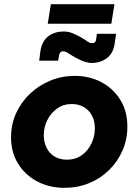

<svg xmlns="http://www.w3.org/2000/svg" viewBox="-20 -889 663 921"><path d="M289 12Q217 12 159 -18.5Q101 -49 67 -103.5Q33 -158 33 -230Q33 -293 57.5 -346.5Q82 -400 124.5 -440Q167 -480 222 -502.5Q277 -525 338 -525Q410 -525 467 -494.5Q524 -464 557.5 -409.5Q591 -355 591 -282Q591 -220 567.5 -166.5Q544 -113 502.5 -72.5Q461 -32 406.5 -10Q352 12 289 12ZM301 -123Q342 -123 372 -144.5Q402 -166 418.5 -200.5Q435 -235 435 -274Q435 -308 421.5 -334Q408 -360 383 -375Q358 -390 324 -390Q284 -390 254 -368.5Q224 -347 207 -313Q190 -279 190 -240Q190 -207 203.5 -180Q217 -153 242 -138Q267 -123 301 -123ZM420 -587Q405 -587 390.5 -591.5Q376 -596 363 -602Q350 -608 340 -614Q322 -624 308 -633.5Q294 -643 283 -643Q275 -643 270.5 -639Q266 -635 264 -626L259 -598H168L174 -645Q182 -694 213 -716Q244 -738 285 -738Q308 -738 328.5 -729.5Q349 -721 365 -712Q383 -702 396.5 -692Q410 -682 421 -682Q430 -682 435 -686Q440 -690 441 -700L445 -727H537L530 -680Q523 -632 492 -609.5Q461 -587 420 -587ZM209 -775 224 -869H529L514 -775Z"/></svg>

Font: MuseoModerno
Style: Bold Italic
Weight: 700
Italic angle: -9°
Designer: Pablo Cosgaya, Héctor Gatti, Marcela Romero, and the Authors of The MuseoModerno Project.
Foundry: Omnibus-Type Team
Version: Version 1.003